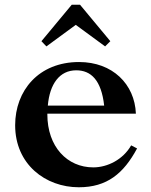

<svg xmlns="http://www.w3.org/2000/svg" viewBox="-20 -780 638 811"><path d="M155 -606 283 -760H318L446 -606L424 -584L300 -675L176 -584ZM44 -251C44 -86 172 11 313 11C432 11 502 -47 559 -153L534 -166C500 -106 434 -73 374 -73C264 -73 180 -160 180 -297V-300H554C549 -425 455 -518 314 -518C143 -518 44 -397 44 -251ZM182 -334C190 -426 232 -483 302 -483C364 -483 408 -442 420 -334Z"/></svg>

Font: Ortica Linear
Style: Bold
Weight: 700
Designer: Benedetta Bovani
Foundry: Collletttivo
Version: Version 2.000;Glyphs 3.1.2 (3151)